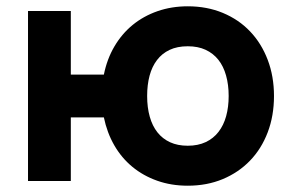

<svg xmlns="http://www.w3.org/2000/svg" viewBox="-20 -575 930 610"><path d="M576.5 15Q524 15 479.5 -0.8Q435 -16.5 400.5 -45Q366 -73.5 343 -113.5Q320 -153.5 310 -202H205V0H69V-540H205V-338H310Q320 -387.5 343.5 -427.5Q367 -467.5 401.5 -495.8Q436 -524 480.5 -539.5Q525 -555 576.5 -555Q637.5 -555 688 -534Q738.5 -513 774.5 -475.2Q810.5 -437.5 830.5 -385Q850.5 -332.5 850.5 -270Q850.5 -207 830.5 -154.5Q810.5 -102 774.2 -64.5Q738 -27 687.8 -6Q637.5 15 576.5 15ZM576.5 -112Q609 -112 633.5 -123.5Q658 -135 674.2 -156Q690.5 -177 698.5 -206Q706.5 -235 706.5 -270Q706.5 -306 698.2 -335.2Q690 -364.5 673.8 -385Q657.5 -405.5 633.2 -416.8Q609 -428 576.5 -428Q543 -428 518.8 -416.5Q494.5 -405 478.8 -384.2Q463 -363.5 455.2 -334.5Q447.5 -305.5 447.5 -270Q447.5 -233.5 455.8 -204.2Q464 -175 480.2 -154.5Q496.5 -134 520.5 -123Q544.5 -112 576.5 -112Z"/></svg>

Font: Vela Sans ExtBd
Style: Regular
Weight: 800
Designer: Principal design: Mikhail Sharanda - project Manrope.
Design modification: Ravid Balaliev
Foundry: Mikhail Sharanda
Version: Version 1.001